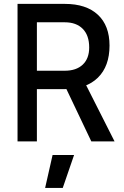

<svg xmlns="http://www.w3.org/2000/svg" viewBox="-20 -713 626 968"><path d="M159.2 -263.7V-356.4H306.6Q364.7 -356.4 397.2 -387.2Q429.7 -418 429.7 -473.6Q429.7 -534.7 397.2 -567.6Q364.7 -600.6 306.6 -600.6H161.1L149.4 -693.4H306.6Q414.6 -693.4 473.4 -638.7Q532.2 -584 532.2 -483.4Q532.2 -378.9 473.4 -321.3Q414.6 -263.7 306.6 -263.7ZM68.4 0V-693.4H166V0ZM440.4 0 285.2 -326.2H392.6L557.6 0ZM207.5 234.4 245.1 68.4H353.5L296.4 234.4Z"/></svg>

Font: Cascadia Code PL
Style: Regular
Weight: 400
Monospace: yes
Designer: Aaron Bell
Foundry: Saja Typeworks
Version: Version 2102.003